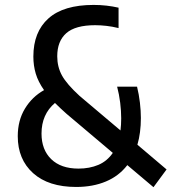

<svg xmlns="http://www.w3.org/2000/svg" viewBox="-20 -770 714 800"><path d="M297.5 9Q182 9 118 -48.5Q54 -106 54 -202.5Q54 -268 83.8 -317.2Q113.5 -366.5 163.5 -394.5Q139 -429.5 129 -463Q119 -496.5 119 -534.5Q119 -637 181.8 -693.2Q244.5 -749.5 370 -749.5Q398 -749.5 424 -746.5Q450 -743.5 474 -738V-653Q448 -659.5 423.5 -662.2Q399 -665 376.5 -665Q294 -665 256.2 -631.8Q218.5 -598.5 218.5 -535.5Q218.5 -491.5 238.2 -455.5Q258 -419.5 311.5 -370.5L482 -226.5Q485 -250 485 -277Q485 -307.5 480.8 -342Q476.5 -376.5 468 -409H551Q559 -376.5 563 -342.2Q567 -308 567 -278.5Q567 -216.5 552.5 -167L674 -64L619.5 10L510.5 -82Q475.5 -36.5 421.2 -13.8Q367 9 297.5 9ZM153 -213.5Q153 -146 193.5 -106.8Q234 -67.5 307 -67.5Q353 -67.5 389.8 -83Q426.5 -98.5 450 -133L257 -296Q230 -320 209 -341Q153 -293.5 153 -213.5Z"/></svg>

Font: Encode Sans Cnd Md
Style: Regular
Weight: 500
Width: 3
Designer: Multiple Designers
Foundry: Impallari Type
Version: Version 3.002; ttfautohint (v1.8.3) -l 8 -r 50 -G 200 -x 14 